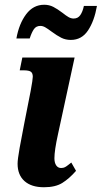

<svg xmlns="http://www.w3.org/2000/svg" viewBox="-20 -778 428 808"><path d="M54 -89Q54 -107 62.5 -155Q71 -203 82 -258L109 -395Q118 -444 118 -455Q118 -470 110 -476Q102 -482 80 -482H63L74 -536H294L224 -213Q209 -145 209 -112Q209 -93 216.5 -82Q224 -71 237 -71Q247 -71 253.5 -74.5Q260 -78 268 -84.5Q276 -91 280 -94L300 -59Q271 -26 242 -8Q213 10 165 10Q112 10 83 -16Q54 -42 54 -89ZM197 -645Q181 -657 170.5 -663Q160 -669 150 -669Q132 -669 122.5 -655Q113 -641 105 -616H49Q60 -678 90 -718Q120 -758 166 -758Q187 -758 204.5 -749Q222 -740 243 -724Q258 -712 268.5 -706Q279 -700 290 -700Q308 -700 318 -714.5Q328 -729 333 -753H388Q377 -690 350.5 -650Q324 -610 278 -610Q256 -610 238 -619Q220 -628 197 -645Z"/></svg>

Font: Noto Serif CondExtraBold
Style: Italic
Weight: 800
Width: 3
Italic angle: -12°
Designer: Monotype Design Team
Foundry: Monotype Imaging Inc.
Version: Version 1.001